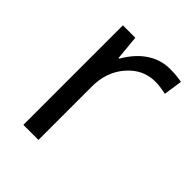

<svg xmlns="http://www.w3.org/2000/svg" viewBox="-161 -638 730 730"><g transform="rotate(45 204.0 -272.5)"><path d="M330.1 -544.9Q365.7 -544.9 394 -539.1L382.8 -463.9Q349.6 -471.2 324.2 -471.2Q259.3 -471.2 213.1 -418.5Q167 -365.7 167 -287.1V0H85.9V-535.2H152.8L162.1 -436H166Q195.8 -488.3 237.8 -516.6Q279.8 -544.9 330.1 -544.9Z"/></g></svg>

Font: f3_46533 
Style: Regular
Weight: 400
Foundry: Ascender Corporation
Version: Version 1.10